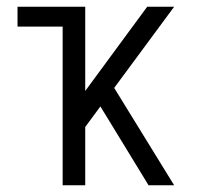

<svg xmlns="http://www.w3.org/2000/svg" viewBox="-20 -550 616 570"><path d="M166 0H233V-173L278 -234L305 -190L421 0H497L319 -289L497 -530H417L233 -280V-530H32V-471H166Z"/></svg>

Font: Iosevka Sparkle Light
Style: Regular
Weight: 300
Designer: Belleve Invis
Foundry: Belleve Invis
Version: Version 4.5.0; ttfautohint (v1.8.3)